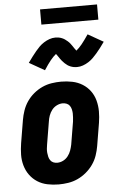

<svg xmlns="http://www.w3.org/2000/svg" viewBox="-61 -957 629 1007"><g transform="rotate(-5 253.5 -453.5)"><path d="M207 8Q207 8 207 8Q207 8 207 8Q177 8 148 2Q119 -4 95.5 -19Q72 -34 55.5 -56.5Q39 -79 31 -107Q23 -135 23.5 -164.5Q24 -194 29 -225L49 -345Q53 -369 61.5 -394Q70 -419 85 -441Q100 -463 121 -480.5Q142 -498 166 -509Q190 -520 215.5 -524Q241 -528 266 -528Q266 -528 266 -528Q266 -528 266 -528Q296 -528 325 -522Q354 -516 378 -501Q402 -486 418.5 -463.5Q435 -441 442.5 -413Q450 -385 450 -355.5Q450 -326 445 -295L425 -175Q421 -151 412.5 -126Q404 -101 388.5 -79Q373 -57 352 -39.5Q331 -22 307 -11Q283 0 257.5 4Q232 8 207 8ZM209 -106Q225 -106 240 -113.5Q255 -121 265.5 -134.5Q276 -148 281.5 -163.5Q287 -179 290 -194L310 -314Q311 -325 312 -336Q313 -347 312.5 -357.5Q312 -368 309.5 -378.5Q307 -389 301 -397.5Q295 -406 285 -410Q275 -414 264 -414Q249 -414 233.5 -406.5Q218 -399 207.5 -385.5Q197 -372 191.5 -356.5Q186 -341 184 -326L164 -206Q162 -195 161 -184Q160 -173 161 -162.5Q162 -152 164.5 -141.5Q167 -131 173 -122.5Q179 -114 188.5 -110Q198 -106 209 -106ZM187 -595 106 -641Q118 -658 129 -672.5Q140 -687 150 -699Q160 -711 170.5 -721.5Q181 -732 195 -741Q209 -750 224.5 -755.5Q240 -761 256 -761Q265 -761 273.5 -759.5Q282 -758 290.5 -754.5Q299 -751 305.5 -746.5Q312 -742 319.5 -735.5Q327 -729 332 -722.5Q337 -716 341.5 -709.5Q346 -703 350.5 -696Q355 -689 360 -683Q375 -695 390 -713.5Q405 -732 426 -763L507 -717Q495 -700 484 -685.5Q473 -671 462.5 -659Q452 -647 441.5 -636.5Q431 -626 417 -617Q403 -608 387.5 -602.5Q372 -597 357 -597Q347 -597 338.5 -598.5Q330 -600 321.5 -603.5Q313 -607 306.5 -611.5Q300 -616 293 -622.5Q286 -629 280.5 -635.5Q275 -642 270.5 -648.5Q266 -655 261 -662.5Q256 -670 252 -675Q237 -663 222 -644.5Q207 -626 187 -595ZM189 -835V-915H489V-835Z"/></g></svg>

Font: Iosevka SS04 Heavy Oblique
Style: Regular
Weight: 900
Italic angle: -9°
Monospace: yes
Designer: Belleve Invis
Foundry: Belleve Invis
Version: Version 19.0.0; ttfautohint (v1.8.4)